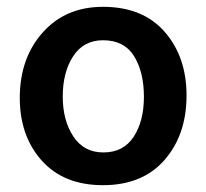

<svg xmlns="http://www.w3.org/2000/svg" viewBox="-20 -535 605 563"><path d="M282 8Q167 8 102.5 -64Q38 -136 38 -248Q38 -364 105 -439.5Q172 -515 282 -515Q399 -515 463 -441.5Q527 -368 527 -255Q527 -140 462.5 -66Q398 8 282 8ZM282 -417Q225 -417 194.5 -370Q164 -323 164 -252Q164 -182 195 -135Q226 -88 283 -88Q342 -88 372 -134Q402 -180 402 -251Q402 -324 373 -370.5Q344 -417 282 -417Z"/></svg>

Font: Hind SemiBold
Style: Regular
Weight: 600
Designer: Manushi Parikh, Satya Rajpurohit
Foundry: Indian Type Foundry
Version: Version 2.001;PS 1.0;hotconv 1.0.79;makeotf.lib2.5.61930; tt